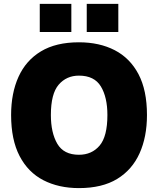

<svg xmlns="http://www.w3.org/2000/svg" viewBox="-20 -955 811 985"><path d="M385 10Q281 10 202.5 -30.5Q124 -71 80.5 -154.5Q37 -238 37 -365Q37 -477 75 -561Q113 -645 190 -691.5Q267 -738 385 -738Q490 -738 568.5 -697.5Q647 -657 690.5 -574.5Q734 -492 734 -365Q734 -253 696 -168.5Q658 -84 581 -37Q504 10 385 10ZM385 -161Q451 -161 491 -208Q531 -255 531 -365Q531 -456 497.5 -511.5Q464 -567 385 -567Q321 -567 281 -520.5Q241 -474 241 -365Q241 -274 274 -217.5Q307 -161 385 -161ZM184 -791V-935H346V-791ZM425 -791V-935H587V-791Z"/></svg>

Font: BDO Grotesk Black
Style: Regular
Weight: 900
Designer: Deni Anggara
Foundry: Lokal Container
Version: Version 2.000